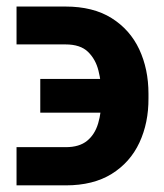

<svg xmlns="http://www.w3.org/2000/svg" viewBox="-20 -556 500 584"><path d="M30.3 -108.4H180.2Q221.2 -108.4 244.9 -127.7Q268.6 -147 278.6 -180.9Q288.6 -214.8 288.6 -257.3V-271Q288.1 -306.6 279.5 -341.1Q271 -375.5 247.8 -398.2Q224.6 -420.9 179.2 -420.9H30.3V-536.1H179.2Q263.2 -536.1 319.3 -501Q375.5 -465.8 403.6 -405.8Q431.6 -345.7 431.6 -271V-257.3Q432.1 -182.6 404.1 -122.3Q376 -62 319.8 -27.1Q263.7 7.8 180.2 7.8H30.3ZM102.5 -213.4V-315.9H342.3V-213.4Z"/></svg>

Font: Inter 28pt
Style: Bold
Weight: 700
Designer: Rasmus Andersson
Foundry: rsms
Version: Version 4.001;git-66647c0bb